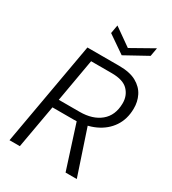

<svg xmlns="http://www.w3.org/2000/svg" viewBox="-213 -1013 1011 1127"><g transform="rotate(30 292.5 -450.0)"><path d="M33 0 157 -700H372Q445 -700 489 -675.5Q533 -651 553 -611Q573 -571 572 -523Q571 -453 536.5 -401.5Q502 -350 440.5 -321.5Q379 -293 297 -293H155L103 0ZM413 0 312 -315H384L489 0ZM165 -350H306Q394 -350 446.5 -393.5Q499 -437 500 -518Q501 -570 467.5 -605.5Q434 -641 356 -641H216ZM513 -900 503 -843 354 -761 235 -843 245 -900 364 -816Z"/></g></svg>

Font: DM Sans 20pt Light
Style: Italic
Weight: 300
Italic angle: -10°
Version: Version 4.004;gftools[0.9.30]